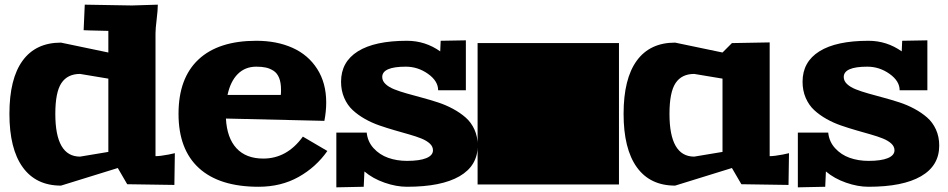

<svg xmlns="http://www.w3.org/2000/svg" viewBox="-20 -783 4026 815"><path d="M20 -299.8Q20 -448.7 75.9 -525.4Q131.8 -602.1 238.8 -602.1L439.9 -560.1V-651.9Q415.5 -651.9 361.8 -653.8L335 -654.8L339.8 -763.2L540 -759.8L649.9 -763.2Q649.9 -741.2 645 -700.9Q640.1 -660.6 640.1 -642.1V-120.1Q659.7 -120.1 695.8 -127L722.2 -132.8L720.2 2L520 -1L480 -69.8L238.8 4.9Q132.8 4.9 76.4 -73.2Q20 -151.4 20 -299.8ZM214.8 -299.8Q214.8 -118.2 319.8 -118.2L439.9 -138.2V-449.2L319.8 -469.2Q266.6 -469.2 240.7 -430.4Q214.8 -391.6 214.8 -299.8Z M1067.9 -609.9Q1154.8 -609.9 1221.4 -580.1Q1288.1 -550.3 1326.4 -490.5Q1364.7 -430.7 1364.7 -348.1Q1364.7 -310.1 1356.9 -270L939 -279.8Q943.4 -197.3 983.9 -153.6Q1024.4 -109.9 1097.7 -109.9Q1198.2 -109.9 1265.6 -203.1L1369.6 -142.1Q1321.3 -73.2 1247.1 -31.7Q1172.9 9.8 1077.6 9.8Q911.6 9.8 824.7 -69.3Q737.8 -148.4 737.8 -299.8Q737.8 -451.2 822.5 -530.5Q907.2 -609.9 1067.9 -609.9ZM945.8 -379.9H1171.9Q1172.9 -387.7 1172.9 -401.9Q1172.9 -432.6 1164.6 -452.9Q1156.2 -473.1 1140.6 -482.9Q1125 -492.7 1108.2 -496.3Q1091.3 -500 1067.9 -500Q1020.5 -500 989.3 -468.8Q958 -437.5 945.8 -379.9Z M1407.7 12.2V-220.2H1536.6Q1540.5 -181.6 1565.9 -153.8Q1591.3 -126 1627.9 -113Q1664.6 -100.1 1707.5 -100.1Q1761.2 -100.1 1789.6 -111.8Q1817.9 -123.5 1817.9 -145Q1817.9 -161.1 1804.4 -173.6Q1791 -186 1768.6 -195.1Q1746.1 -204.1 1716.8 -212.4Q1687.5 -220.7 1655.3 -230Q1623 -239.3 1590.6 -250.5Q1558.1 -261.7 1528.8 -278.3Q1499.5 -294.9 1477.1 -315.7Q1454.6 -336.4 1441.2 -367.4Q1427.7 -398.4 1427.7 -436Q1427.7 -520.5 1499.3 -565.2Q1570.8 -609.9 1707.5 -609.9Q1785.2 -609.9 1848.6 -564.9L1850.6 -609.9L1957.5 -611.8V-399.9H1839.8Q1839.8 -439 1796.9 -469.5Q1753.9 -500 1702.6 -500Q1602.5 -500 1602.5 -456.1Q1602.5 -439.5 1616.5 -426.3Q1630.4 -413.1 1653.8 -403.8Q1677.2 -394.5 1707.5 -386Q1737.8 -377.4 1771.5 -368.4Q1805.2 -359.4 1838.9 -348.4Q1872.6 -337.4 1902.8 -321Q1933.1 -304.7 1956.5 -284.2Q1980 -263.7 1993.9 -233.2Q2007.8 -202.6 2007.8 -165Q2007.8 -79.6 1930.7 -34.9Q1853.5 9.8 1707.5 9.8Q1662.1 9.8 1612.3 -7.6Q1562.5 -24.9 1526.9 -55.2L1523.9 9.8Z M2007.3 0V-600.1H2607.4V0Z M2627 -299.8Q2627 -448.7 2682.9 -525.4Q2738.8 -602.1 2845.7 -602.1L3046.9 -560.1L3086.9 -600.1L3247.1 -603V-120.1Q3266.6 -120.1 3302.7 -127L3329.1 -132.8L3327.1 2L3127 -1L3086.9 -69.8L2845.7 4.9Q2739.3 4.9 2683.1 -73.2Q2627 -151.4 2627 -299.8ZM2821.8 -299.8Q2821.8 -118.2 2926.8 -118.2L3046.9 -138.2V-449.2L2926.8 -469.2Q2873.5 -469.2 2847.7 -430.4Q2821.8 -391.6 2821.8 -299.8Z M3366.7 12.2V-220.2H3495.6Q3499.5 -181.6 3524.9 -153.8Q3550.3 -126 3586.9 -113Q3623.5 -100.1 3666.5 -100.1Q3720.2 -100.1 3748.5 -111.8Q3776.9 -123.5 3776.9 -145Q3776.9 -161.1 3763.4 -173.6Q3750 -186 3727.5 -195.1Q3705.1 -204.1 3675.8 -212.4Q3646.5 -220.7 3614.3 -230Q3582 -239.3 3549.6 -250.5Q3517.1 -261.7 3487.8 -278.3Q3458.5 -294.9 3436 -315.7Q3413.6 -336.4 3400.1 -367.4Q3386.7 -398.4 3386.7 -436Q3386.7 -520.5 3458.3 -565.2Q3529.8 -609.9 3666.5 -609.9Q3744.1 -609.9 3807.6 -564.9L3809.6 -609.9L3916.5 -611.8V-399.9H3798.8Q3798.8 -439 3755.9 -469.5Q3712.9 -500 3661.6 -500Q3561.5 -500 3561.5 -456.1Q3561.5 -439.5 3575.4 -426.3Q3589.4 -413.1 3612.8 -403.8Q3636.2 -394.5 3666.5 -386Q3696.8 -377.4 3730.5 -368.4Q3764.2 -359.4 3797.9 -348.4Q3831.5 -337.4 3861.8 -321Q3892.1 -304.7 3915.5 -284.2Q3939 -263.7 3952.9 -233.2Q3966.8 -202.6 3966.8 -165Q3966.8 -79.6 3889.6 -34.9Q3812.5 9.8 3666.5 9.8Q3621.1 9.8 3571.3 -7.6Q3521.5 -24.9 3485.8 -55.2L3482.9 9.8Z"/></svg>

Font: Zantroke
Style: Regular
Weight: 500
Foundry: gluk
Version: Version 0.36